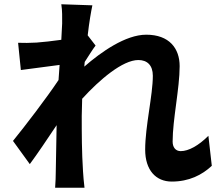

<svg xmlns="http://www.w3.org/2000/svg" viewBox="-20 -831 1040 902"><path d="M272 -721 268 -644C225 -638 181 -633 152 -631C117 -629 94 -629 65 -630L78 -502L260 -526L255 -455C199 -371 98 -239 41 -169L120 -60C155 -107 204 -180 246 -243L242 -23C242 -7 241 28 239 51H377C374 28 371 -8 370 -26C364 -120 364 -204 364 -286L366 -367C448 -457 556 -549 630 -549C672 -549 698 -524 698 -475C698 -384 662 -237 662 -128C662 -32 712 22 787 22C868 22 929 -9 975 -52L959 -193C913 -147 866 -121 829 -121C804 -121 791 -140 791 -166C791 -269 824 -416 824 -520C824 -604 775 -668 667 -668C570 -668 455 -587 376 -518L378 -540C395 -566 415 -599 429 -617L392 -665C399 -727 408 -778 414 -806L268 -811C273 -780 272 -750 272 -721Z"/></svg>

Font: Noto Sans Mono CJK HK
Style: Bold
Weight: 700
Designer: Ryoko NISHIZUKA 西塚涼子 (kana, bopomofo & ideographs); Paul D. Hunt (Latin, Greek & Cyrillic); Sandoll Communications 산돌커뮤니
Foundry: Adobe
Version: Version 2.004;hotconv 1.0.118;makeotfexe 2.5.65603